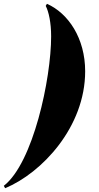

<svg xmlns="http://www.w3.org/2000/svg" viewBox="-118 -820 522 1010"><path d="M122.5 -789C138.5 -758.5 151 -700.5 151 -628.5C151 -406.5 56.5 37.5 -98 157.5L-91 170C102 90 330 -152 330 -445C330 -618 242 -750 129 -800Z"/></svg>

Font: Bodoni* 16pt Fatface
Style: Italic
Weight: 900
Italic angle: -13°
Version: Version 2.3